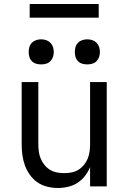

<svg xmlns="http://www.w3.org/2000/svg" viewBox="-20 -929 640 957"><path d="M268 8Q242 8 215.5 1.5Q189 -5 167 -20Q145 -35 129 -57.5Q113 -80 104 -105Q95 -130 91.5 -156.5Q88 -183 88 -210V-520H171V-210Q171 -192 173.5 -173.5Q176 -155 183 -138Q190 -121 202 -106.5Q214 -92 229.5 -82.5Q245 -73 263.5 -69.5Q282 -66 300 -66Q318 -66 336.5 -69.5Q355 -73 370.5 -82.5Q386 -92 398 -106.5Q410 -121 417 -138Q424 -155 426.5 -173.5Q429 -192 429 -210V-520H512V0H429V-96Q419 -72 403 -51.5Q387 -31 366 -17.5Q345 -4 319.5 2Q294 8 268 8ZM415 -608Q402 -608 390 -611.5Q378 -615 369 -624Q360 -633 356.5 -645Q353 -657 353 -670Q353 -683 356.5 -695Q360 -707 369 -716Q378 -725 390 -729Q402 -733 415 -733Q428 -733 440 -729Q452 -725 461 -716Q470 -707 474 -695Q478 -683 478 -670Q478 -657 474 -645Q470 -633 461 -624Q452 -615 440 -611.5Q428 -608 415 -608ZM185 -608Q172 -608 160 -611.5Q148 -615 139 -624Q130 -633 126.5 -645Q123 -657 123 -670Q123 -683 126.5 -695Q130 -707 139 -716Q148 -725 160 -729Q172 -733 185 -733Q198 -733 210 -729Q222 -725 231 -716Q240 -707 244 -695Q248 -683 248 -670Q248 -657 244 -645Q240 -633 231 -624Q222 -615 210 -611.5Q198 -608 185 -608ZM472 -841H128V-909H472Z"/></svg>

Font: Iosevka Fixed Extended
Style: Regular
Weight: 400
Width: 7
Monospace: yes
Designer: Belleve Invis
Foundry: Belleve Invis
Version: Version 24.1.1; ttfautohint (v1.8.4)